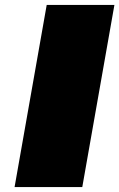

<svg xmlns="http://www.w3.org/2000/svg" viewBox="-20 -757 483 777"><path d="M39 0 169 -737H443L313 0Z"/></svg>

Font: Tomorrow ExtraBold
Style: Italic
Weight: 800
Italic angle: -10°
Designer: Tony de Marco, Monica Rizzolli
Foundry: Just in Type
Version: Version 2.002